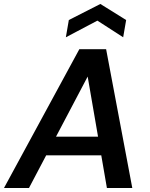

<svg xmlns="http://www.w3.org/2000/svg" viewBox="-40 -948 757 968"><path d="M-20 0 360 -700H495L627 0H499L402 -562L106 0ZM120 -165 168 -259H520L536 -165ZM292 -760 307 -847 466 -928 596 -847 581 -760 451 -844Z"/></svg>

Font: DM Sans 11pt SemiBold
Style: Italic
Weight: 600
Italic angle: -10°
Version: Version 4.004;gftools[0.9.30]